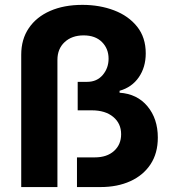

<svg xmlns="http://www.w3.org/2000/svg" viewBox="-20 -757 697 777"><path d="M65.9 0V-535.6Q65.9 -598.1 96.7 -643.3Q127.4 -688.5 183.1 -712.9Q238.8 -737.3 313.5 -737.3Q383.3 -737.3 441.7 -715.1Q500 -692.9 534.9 -649.2Q569.8 -605.5 569.8 -541Q569.8 -484.9 541.7 -444.3Q513.7 -403.8 463.9 -389.6V-381.8Q535.2 -377 576.9 -326.7Q618.7 -276.4 618.7 -200.2Q618.7 -136.7 589.1 -92Q559.6 -47.4 507.3 -23.7Q455.1 0 386.7 0H291.5V-120.1H363.8Q412.6 -120.1 441.4 -146Q470.2 -171.9 470.2 -213.9Q470.2 -257.3 438.2 -283.9Q406.2 -310.5 351.6 -310.5H294.4V-425.8H333Q372.1 -425.8 395.8 -453.6Q419.4 -481.4 419.4 -519.5Q419.4 -560.1 392.6 -586.9Q365.7 -613.8 318.4 -613.8Q271 -613.8 241.7 -586.7Q212.4 -559.6 212.4 -514.6V0Z"/></svg>

Font: Inter
Style: Bold
Weight: 700
Designer: Rasmus Andersson
Foundry: rsms
Version: Version 4.001;git-9221beed3